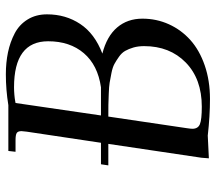

<svg xmlns="http://www.w3.org/2000/svg" viewBox="-62 -690 759 676"><g transform="rotate(-90 318.0 -351.5)"><path d="M74.2 -350.1 78.1 -376H153.8L192.9 -637.2Q194.8 -650.9 194.8 -655.8Q194.8 -668.5 188.2 -672.6Q181.6 -676.8 163.1 -676.8H122.1L125 -702.1H286.1Q340.3 -710.9 395 -710.9Q436 -710.9 472.2 -703.4Q508.3 -695.8 539.1 -679.7Q569.8 -663.6 587.9 -634.3Q606 -605 606 -565.9Q606 -500 572 -449Q538.1 -397.9 467.8 -371.1Q528.8 -355.5 559.8 -319.1Q590.8 -282.7 590.8 -230Q590.8 -180.2 571 -136.7Q551.3 -93.3 515.6 -61.3Q480 -29.3 426.3 -10.7Q372.6 7.8 308.1 7.8Q248 7.8 179.2 0L99.1 3.9L101.1 -22L149.9 -350.1ZM203.1 -54.2Q203.1 -34.2 219.5 -27.6Q235.8 -21 280.8 -21Q378.4 -21 436.3 -77.4Q494.1 -133.8 494.1 -224.1Q494.1 -244.6 489.3 -261.5Q484.4 -278.3 477.3 -290.8Q470.2 -303.2 456.5 -312.7Q442.9 -322.3 431.4 -328.6Q419.9 -335 399.4 -339.1Q378.9 -343.3 365.2 -345.5Q351.6 -347.7 326.4 -348.6Q301.3 -349.6 287.4 -349.9Q273.4 -350.1 246.1 -350.1L205.1 -73.2Q203.1 -59.6 203.1 -54.2ZM250 -376H349.1Q427.2 -387.2 469.2 -436.3Q511.2 -485.4 511.2 -562Q511.2 -682.1 349.1 -682.1Q336.9 -682.1 323 -680.9Q309.1 -679.7 301.8 -678.2L293.9 -676.8Z"/></g></svg>

Font: Dihjauti S
Style: Bold Italic
Weight: 700
Italic angle: -9°
Designer: T. Christopher White
Version: Version 3.0.0